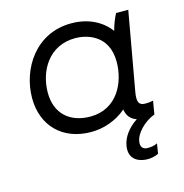

<svg xmlns="http://www.w3.org/2000/svg" viewBox="-107 -627 886 927"><g transform="rotate(-15 335.5 -163.5)"><path d="M330 -528C153 -528 55 -374 55 -227C55 -90 146 4 290 4C352 4 416 -18 466 -61C471 -29 488 -8 517 1C470 32 443 72 436 111C427 161 451 196 510 201C530 203 556 198 573 189L581 139C566 147 546 150 528 149C507 147 496 134 501 105C507 71 549 22 605 1L616 -65C603 -62 590 -61 576 -61C544 -61 536 -80 544 -127L614 -520H553C540 -495 529 -466 522 -439C481 -494 415 -528 330 -528ZM331 -454C381 -454 495 -431 495 -292C495 -188 438 -69 305 -69C200 -69 135 -131 135 -233C135 -341 198 -454 331 -454Z"/></g></svg>

Font: Fixel Display
Style: Italic
Weight: 400
Italic angle: -10°
Designer: AlfaBravo + MacPaw
Foundry: Kyrylo Tkachov, Marchela Mozhyna, Serhii Makarenko, Maria Weinstein, Zakhar Kryvoshyya
Version: Version 1.210;Glyphs 3.2 (3217)